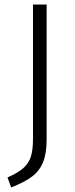

<svg xmlns="http://www.w3.org/2000/svg" viewBox="-20 -705 331 844"><path d="M185 -92Q185 -31 169.5 7.5Q154 46 121 71Q88 96 29 119L13 75Q59 55 83 33.5Q107 12 116 -17.5Q125 -47 125 -95V-685H185Z"/></svg>

Font: Fira Sans Light
Style: Regular
Weight: 300
Designer: bBox Type GmbH & Carrois Corporate GbR & Edenspiekermann AG
Foundry: bBox Type GmbH & Carrois Corporate GbR & Edenspiekermann AG
Version: Version 4.301